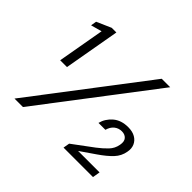

<svg xmlns="http://www.w3.org/2000/svg" viewBox="-156 -921 1138 1138"><g transform="rotate(45 412.5 -352.0)"><path d="M113 -352 165 -647 96 -628 102 -664 193 -704H232L170 -352ZM82 0 616 -700H687L153 0ZM493 0 500 -40 628 -135Q661 -160 686.5 -186.5Q712 -213 718 -249Q724 -281 709.5 -297Q695 -313 670 -313Q642 -313 622 -296.5Q602 -280 594 -250H536Q547 -294 583.5 -325.5Q620 -357 679 -357Q715 -357 739 -343Q763 -329 773.5 -305Q784 -281 778 -251Q771 -209 741.5 -177.5Q712 -146 661 -111L568 -47H748L740 0Z"/></g></svg>

Font: DM Sans 28pt Light
Style: Italic
Weight: 300
Italic angle: -10°
Version: Version 4.004;gftools[0.9.30]